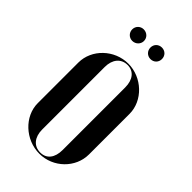

<svg xmlns="http://www.w3.org/2000/svg" viewBox="-206 -706 776 776"><g transform="rotate(45 182.0 -318.0)"><path d="M95 -612C95 -594 109 -579 128 -579C147 -579 162 -594 162 -612C162 -631 147 -645 128 -645C110 -645 95 -631 95 -612ZM199 -612C199 -594 213 -579 232 -579C251 -579 265 -593 265 -612C265 -631 251 -645 232 -645C213 -645 199 -631 199 -612ZM182 -503C103 -503 36 -439 36 -363V-131C36 -56 105 9 185 9C264 9 329 -55 329 -131V-363C329 -438 261 -503 182 -503ZM184 -497C219 -497 241 -470 241 -426V-68C241 -24 220 3 184 3C147 3 124 -25 124 -68V-426C124 -469 147 -497 184 -497Z"/></g></svg>

Font: Moniqa SemBd Display
Style: Regular
Weight: 600
Designer: Rajesh Rajput
Foundry: Rajesh Rajput
Version: Version 1.000